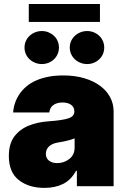

<svg xmlns="http://www.w3.org/2000/svg" viewBox="-20 -929 631 958"><path d="M50.8 -247.2Q78.5 -283.7 122.5 -301.8Q166.5 -320 224.4 -323.9Q258.9 -326.3 283 -330.1Q307.2 -333.8 322.1 -338.8Q350.9 -348.4 350.9 -372.2V-373.6Q350.9 -394.9 334.5 -406.2Q318.2 -417.6 292.6 -417.6Q264.6 -417.6 247 -405.5Q229.4 -393.5 225.9 -367.9H45.5Q49 -417.6 77.4 -459.9Q91.6 -480.8 112.2 -498Q132.8 -515.3 160 -527.3Q187.1 -539.4 221.1 -546Q255 -552.6 295.5 -552.6Q354 -552.6 400.6 -538.7Q447.1 -524.9 479.6 -500.7Q512.1 -476.6 529.5 -443.9Q546.9 -411.2 546.9 -373.6V0H363.6V-76.7H359.4Q334.5 -30.9 294.7 -11.2Q255 8.5 201.7 8.5Q123.6 8.5 73.9 -30.5Q24.1 -69.6 24.1 -150.6Q24.1 -210.6 50.8 -247.2ZM123.6 -909.1H478.7V-819.6H123.6ZM188.9 -774.1Q206.3 -774.1 221.8 -767.9Q237.2 -761.7 248.9 -750.7Q260.7 -739.7 267.4 -724.6Q274.1 -709.5 274.1 -691.8Q274.1 -674 267.4 -658.9Q260.7 -643.8 248.9 -632.8Q237.2 -621.8 221.8 -615.6Q206.3 -609.4 188.9 -609.4Q171.5 -609.4 155.7 -615.6Q139.9 -621.8 128 -632.8Q116.1 -643.8 109.2 -658.9Q102.3 -674 102.3 -691.8Q102.3 -709.5 109.2 -724.6Q116.1 -739.7 128 -750.7Q139.9 -761.7 155.7 -767.9Q171.5 -774.1 188.9 -774.1ZM328.1 -691.8Q328.1 -709.5 335 -724.6Q342 -739.7 353.9 -750.7Q365.8 -761.7 381.6 -767.9Q397.4 -774.1 414.8 -774.1Q432.2 -774.1 447.6 -767.9Q463.1 -761.7 474.8 -750.7Q486.5 -739.7 493.3 -724.6Q500 -709.5 500 -691.8Q500 -674 493.3 -658.9Q486.5 -643.8 474.8 -632.8Q463.1 -621.8 447.6 -615.6Q432.2 -609.4 414.8 -609.4Q397.4 -609.4 381.6 -615.6Q365.8 -621.8 353.9 -632.8Q342 -643.8 335 -658.9Q328.1 -674 328.1 -691.8ZM265.6 -115.1Q298.7 -115.1 325.6 -135.7Q352.3 -155.9 352.3 -193.2V-238.6Q337.4 -232.6 318 -227.6Q298.7 -222.7 274.1 -218.8Q240.1 -213.8 224.4 -198.3Q208.8 -182.9 208.8 -161.9Q208.8 -139.2 224.8 -127.1Q240.8 -115.1 265.6 -115.1Z"/></svg>

Font: Inter P Black
Style: Regular
Weight: 900
Designer: Rasmus Andersson
Foundry: rsms
Version: Version 3.018;git-588b23468